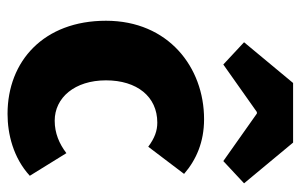

<svg xmlns="http://www.w3.org/2000/svg" viewBox="-164 -621 797 509"><g transform="rotate(90 234.5 -366.5)"><path d="M282 12C335 12 398 -3 446 -47L386 -144C361 -125 333 -113 300 -113C239 -113 193 -166 193 -249C193 -331 236 -385 305 -385C327 -385 346 -378 369 -361L441 -456C404 -488 357 -509 296 -509C158 -509 35 -414 35 -249C35 -84 142 12 282 12ZM151 -560 277 -649H281L407 -560L466 -615L358 -745H200L92 -615Z"/></g></svg>

Font: Source Sans Pro
Style: Bold
Weight: 700
Designer: Paul D. Hunt
Foundry: Adobe Systems Incorporated
Version: Version 3.006;hotconv 1.0.111;makeotfexe 2.5.65597